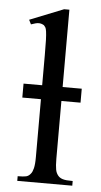

<svg xmlns="http://www.w3.org/2000/svg" viewBox="-51 -728 401 762"><g transform="rotate(5 149.0 -347.5)"><path d="M194.3 -331.1V-101.1Q194.3 -86.4 195.1 -75.9Q195.8 -65.4 197.3 -57.9Q198.7 -50.3 201.2 -45.2Q203.6 -40 207 -35.6Q210.4 -31.2 214.8 -28.1Q219.2 -24.9 225.8 -22.7Q232.4 -20.5 242.4 -19.5Q252.4 -18.6 266.6 -18.6V0H47.4V-18.6Q69.8 -18.6 80.6 -21Q91.3 -23.4 99.1 -33.7Q102.1 -37.1 104.5 -42.5Q106.9 -47.9 108.9 -55.7Q110.8 -63.5 111.8 -74.5Q112.8 -85.4 112.8 -101.1V-331.1H38.6V-386.7H112.8V-506.8Q112.8 -544.9 112.1 -566.9Q111.3 -588.9 109.6 -600.6Q107.9 -612.3 105.2 -616.7Q102.5 -621.1 99.1 -624.5Q89.8 -630.4 79.1 -630.9Q68.4 -631.3 47.4 -623.5L38.6 -641.1L173.3 -694.8H194.3V-386.7H270.5V-331.1Z"/></g></svg>

Font: Doulos SIL Am
Style: Regular
Weight: 400
Designer: Walt Agee, Victor Gaultney, Peter Martin, Debbi Hosken, Becca Hirsbrunner
Foundry: SIL International
Version: Version 5.000